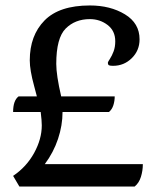

<svg xmlns="http://www.w3.org/2000/svg" viewBox="-20 -683 579 703"><path d="M28 -39Q77 -72 105 -123Q133 -174 133 -224Q133 -241 129 -273H28Q28 -315 48 -330H115Q113 -339 105 -368Q97 -397 93 -420.5Q89 -444 89 -462Q89 -553 143 -608Q197 -663 309 -663Q384 -663 437.5 -630.5Q491 -598 491 -539Q491 -498 462.5 -470Q434 -442 394 -442Q383 -442 379 -444Q375 -446 375 -454Q375 -456 382.5 -467.5Q390 -479 396 -495Q402 -511 402 -532Q402 -570 374 -591.5Q346 -613 309 -613Q255 -613 220.5 -578.5Q186 -544 186 -449Q186 -408 204 -330H400Q400 -313 395 -297.5Q390 -282 379 -273H209Q209 -224 192.5 -174.5Q176 -125 144 -82H503Q503 -58 496 -35.5Q489 -13 473 0H51Z"/></svg>

Font: Kurale
Style: Regular
Weight: 400
Designer: Eduardo Rodriguez Tunni
Foundry: Eduardo Rodriguez Tunni
Version: Version 2.000